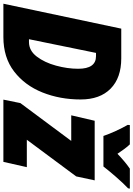

<svg xmlns="http://www.w3.org/2000/svg" viewBox="158 -964 806 1163"><g transform="rotate(90 561.5 -383.0)"><path d="M989 -606Q1012 -636 1051 -681Q1090 -726 1121 -755L1123 -766H1002Q980 -751 957.5 -732Q935 -713 912 -691Q900 -709 884 -731Q868 -753 855 -766H738L737 -753Q755 -722 774 -680.5Q793 -639 804 -606ZM205 0Q329 0 413.5 -65Q498 -130 540.5 -236.5Q583 -343 583 -468Q583 -585 517.5 -649.5Q452 -714 334 -714H154L3 0ZM301 -561H321Q397 -561 397 -453Q397 -388 378 -318.5Q359 -249 323 -202Q287 -155 235 -155H218ZM961 0 993 -142H827L1049 -441L1073 -553H712L679 -411H834L605 -103L584 0Z"/></g></svg>

Font: Noto Sans Display SemiCondensed Black
Style: Italic
Weight: 900
Width: 4
Designer: Monotype Design team
Foundry: Monotype Imaging Inc.
Version: 1.000